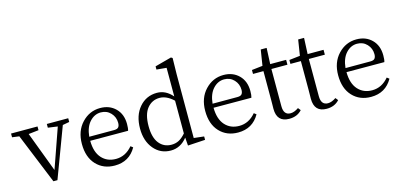

<svg xmlns="http://www.w3.org/2000/svg" viewBox="-74 -1273 3660 1752"><g transform="rotate(-15 1756.5 -397.0)"><path d="M537.1 -513.7V-478.5L473.6 -466.8L295.9 6.8H257.8L63.5 -469.7L-2.9 -478.5V-513.7H247.1V-478.5L151.4 -467.8L293.9 -89.8L425.8 -465.8L335 -478.5V-513.7Z M678.7 -300.8H913.1Q944.3 -300.8 955.6 -314.9Q966.8 -329.1 966.8 -355.5Q966.8 -410.2 930.2 -449.2Q893.6 -488.3 836.9 -488.3Q777.3 -488.3 732.4 -439.5Q687.5 -390.6 678.7 -300.8ZM1035.2 -261.7 677.7 -262.7Q678.7 -155.3 729.5 -98.6Q780.3 -42 863.3 -42Q954.1 -42 1019.5 -120.1L1041 -103.5Q974.6 13.7 837.9 13.7Q730.5 13.7 663.6 -57.6Q596.7 -128.9 596.7 -253.9Q596.7 -376 668.5 -452.1Q740.2 -528.3 841.8 -528.3Q929.7 -528.3 985.8 -472.7Q1042 -417 1042 -324.2Q1042 -282.2 1035.2 -261.7Z M1520.5 -106.4V-416Q1455.1 -477.5 1389.6 -477.5Q1318.4 -477.5 1272.5 -421.9Q1226.6 -366.2 1226.6 -253.9Q1226.6 -145.5 1270.5 -90.8Q1314.5 -36.1 1386.7 -36.1Q1424.8 -36.1 1456.1 -52.2Q1487.3 -68.4 1520.5 -106.4ZM1596.7 -43 1692.4 -32.2V0L1528.3 9.8L1522.5 -66.4Q1459 13.7 1367.2 13.7Q1269.5 13.7 1207.5 -60.5Q1145.5 -134.8 1145.5 -252Q1145.5 -376 1210.9 -452.1Q1276.4 -528.3 1377.9 -528.3Q1460.9 -528.3 1523.4 -455.1V-725.6L1429.7 -734.4V-764.6L1585.9 -806.6L1599.6 -797.9L1596.7 -644.5Z M1843.8 -300.8H2078.1Q2109.4 -300.8 2120.6 -314.9Q2131.8 -329.1 2131.8 -355.5Q2131.8 -410.2 2095.2 -449.2Q2058.6 -488.3 2002 -488.3Q1942.4 -488.3 1897.5 -439.5Q1852.5 -390.6 1843.8 -300.8ZM2200.2 -261.7 1842.8 -262.7Q1843.8 -155.3 1894.5 -98.6Q1945.3 -42 2028.3 -42Q2119.1 -42 2184.6 -120.1L2206.1 -103.5Q2139.6 13.7 2002.9 13.7Q1895.5 13.7 1828.6 -57.6Q1761.7 -128.9 1761.7 -253.9Q1761.7 -376 1833.5 -452.1Q1905.3 -528.3 2006.8 -528.3Q2094.7 -528.3 2150.9 -472.7Q2207 -417 2207 -324.2Q2207 -282.2 2200.2 -261.7Z M2585.9 -60.5 2605.5 -36.1Q2561.5 13.7 2485.4 13.7Q2368.2 13.7 2368.2 -112.3Q2368.2 -123 2368.7 -150.4Q2369.1 -177.7 2369.1 -199.2V-467.8H2270.5V-504.9L2373 -516.6L2396.5 -665H2452.1L2445.3 -513.7H2595.7V-467.8H2444.3V-116.2Q2444.3 -32.2 2509.8 -32.2Q2544.9 -32.2 2585.9 -60.5Z M2939.5 -60.5 2959 -36.1Q2915 13.7 2838.9 13.7Q2721.7 13.7 2721.7 -112.3Q2721.7 -123 2722.2 -150.4Q2722.7 -177.7 2722.7 -199.2V-467.8H2624V-504.9L2726.6 -516.6L2750 -665H2805.7L2798.8 -513.7H2949.2V-467.8H2797.9V-116.2Q2797.9 -32.2 2863.3 -32.2Q2898.4 -32.2 2939.5 -60.5Z M3099.6 -300.8H3334Q3365.2 -300.8 3376.5 -314.9Q3387.7 -329.1 3387.7 -355.5Q3387.7 -410.2 3351.1 -449.2Q3314.5 -488.3 3257.8 -488.3Q3198.2 -488.3 3153.3 -439.5Q3108.4 -390.6 3099.6 -300.8ZM3456.1 -261.7 3098.6 -262.7Q3099.6 -155.3 3150.4 -98.6Q3201.2 -42 3284.2 -42Q3375 -42 3440.4 -120.1L3461.9 -103.5Q3395.5 13.7 3258.8 13.7Q3151.4 13.7 3084.5 -57.6Q3017.6 -128.9 3017.6 -253.9Q3017.6 -376 3089.4 -452.1Q3161.1 -528.3 3262.7 -528.3Q3350.6 -528.3 3406.7 -472.7Q3462.9 -417 3462.9 -324.2Q3462.9 -282.2 3456.1 -261.7Z"/></g></svg>

Font: Bpmf Zihi Serif Regular
Style: Regular
Weight: 400
Foundry: But Ko
Version: Version 1.320